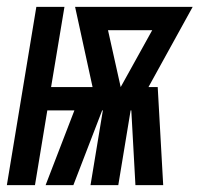

<svg xmlns="http://www.w3.org/2000/svg" viewBox="-48 -540 582 560"><path d="M-28 0 58 -520H140L101 -286H222L171 -520H514L385 -286H412L428 0H347L335 -218H333L297 0H216L252 -218H250L166 0H85L169 -218H90L54 0ZM304 -286 396 -452H267Z"/></svg>

Font: Iosevka SS18 Extrabold
Style: Italic
Weight: 800
Italic angle: -9°
Monospace: yes
Designer: Belleve Invis
Foundry: Belleve Invis
Version: Version 25.1.1; ttfautohint (v1.8.4)